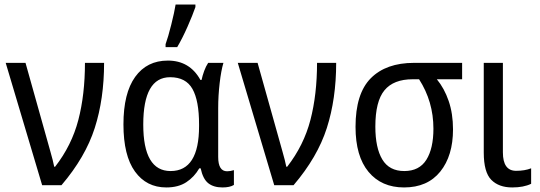

<svg xmlns="http://www.w3.org/2000/svg" viewBox="-20 -813 2370 843"><path d="M165 0H250Q355 -123 396 -251Q437 -379 437 -537H353Q353 -398 324 -286.5Q295 -175 222 -81H218Q213 -107 201 -148.5Q189 -190 179 -227L92 -537H5Z M758 -606Q781 -645 803.5 -696Q826 -747 838 -782V-793H751Q746 -761 732 -705Q718 -649 707 -619V-606ZM855 -74H861Q871 -27 894.5 -8.5Q918 10 957 10Q989 10 1007 -1V-66Q992 -61 977 -61Q938 -61 938 -124V-338Q938 -393 944.5 -448.5Q951 -504 961 -537H894Q884 -522 876.5 -501.5Q869 -481 865 -462H860Q813 -547 717 -547Q625 -547 573.5 -475.5Q522 -404 522 -267Q522 -130 572.5 -60Q623 10 710 10Q763 10 798 -13Q833 -36 855 -74ZM609 -266Q609 -474 727 -474Q796 -474 825 -422.5Q854 -371 854 -267V-259Q854 -62 729 -62Q609 -62 609 -266Z M1184 0H1269Q1374 -123 1415 -251Q1456 -379 1456 -537H1372Q1372 -398 1343 -286.5Q1314 -175 1241 -81H1237Q1232 -107 1220 -148.5Q1208 -190 1198 -227L1111 -537H1024Z M1898 -465H2009V-537H1798Q1675 -537 1608 -469.5Q1541 -402 1541 -256Q1541 -127 1598 -58.5Q1655 10 1754 10Q1857 10 1913 -59.5Q1969 -129 1969 -245Q1969 -314 1950 -369.5Q1931 -425 1898 -465ZM1792 -465H1820Q1883 -367 1883 -248Q1883 -161 1852 -111.5Q1821 -62 1755 -62Q1689 -62 1658.5 -113Q1628 -164 1628 -257Q1628 -368 1668 -416.5Q1708 -465 1792 -465Z M2104 -537V-143Q2104 -57 2137 -23.5Q2170 10 2229 10Q2279 10 2312 -6V-74Q2284 -63 2246 -63Q2188 -63 2188 -144V-537Z"/></svg>

Font: Noto Sans UI SemiCondensed
Style: Regular
Weight: 400
Width: 4
Designer: Monotype Design Team
Foundry: Monotype Imaging Inc.
Version: 1.001